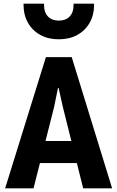

<svg xmlns="http://www.w3.org/2000/svg" viewBox="-20 -1028 640 1048"><path d="M8 0 230.5 -716H371.5L592 0H434L323.5 -442.5L300 -547.5H296.5L275 -442.5L163 0ZM110 -138 148 -258.5H444L485 -138ZM108.5 -1002V-1008H220.5V-999Q220.5 -960 242 -937.8Q263.5 -915.5 301 -915.5Q338.5 -915.5 360 -937.8Q381.5 -960 381.5 -999V-1008H493.5V-1002Q493.5 -946 469.2 -903.5Q445 -861 401.8 -837.2Q358.5 -813.5 301 -813.5Q243.5 -813.5 200.2 -837.2Q157 -861 132.8 -903.5Q108.5 -946 108.5 -1002Z"/></svg>

Font: Google Sans Code
Style: Regular
Weight: 400
Monospace: yes
Designer: Google Sans Code Authors
Foundry: Google LLC
Version: Version 6.000